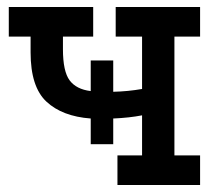

<svg xmlns="http://www.w3.org/2000/svg" viewBox="-20 -526 634 546"><path d="M476 -422V-84H549V0H314V-84H384V-198Q348 -191 302 -189V-116H238V-189Q157 -195 112 -237Q67 -279 67 -377V-422H5V-506H245V-422H159V-386Q159 -323 178 -297.5Q197 -272 238 -267V-354H302V-265Q344 -266 384 -273V-422H309V-506H549V-422Z"/></svg>

Font: Arvo
Style: Regular
Weight: 400
Designer: Anton Koovit (Cyrillic Expansion: Cyreal)
Foundry: Anton Koovit, Yassin Baggar
Version: Version 3.000